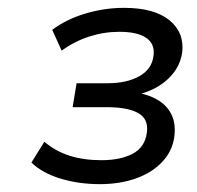

<svg xmlns="http://www.w3.org/2000/svg" viewBox="-20 -729 503 489"><path d="M234 -260Q181 -260 134.5 -274Q88 -288 60 -315L93 -368Q121 -344 157 -332.5Q193 -321 238 -321Q287 -321 318 -337.5Q349 -354 354 -391Q359 -426 332 -441Q305 -456 253 -456H165L175 -517H254Q303 -517 335 -535Q367 -553 371 -587Q375 -617 352.5 -632.5Q330 -648 284 -648Q245 -648 207.5 -636Q170 -624 137 -600L113 -653Q149 -680 197.5 -694.5Q246 -709 296 -709Q373 -709 411.5 -677.5Q450 -646 444 -595Q438 -556 408 -528Q378 -500 334 -489V-492Q365 -486 386.5 -471.5Q408 -457 418 -434.5Q428 -412 424 -381Q419 -344 393 -316.5Q367 -289 326 -274.5Q285 -260 234 -260Z"/></svg>

Font: Nunito Sans 10pt SemiExpanded
Style: Italic
Weight: 400
Width: 6
Italic angle: -9°
Designer: Vernon Adams
Foundry: Vernon Adams
Version: Version 3.101;gftools[0.9.27]